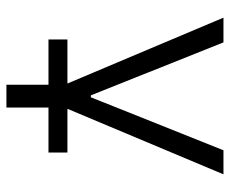

<svg xmlns="http://www.w3.org/2000/svg" viewBox="-79 -457 716 598"><g transform="rotate(90 279.0 -158.0)"><path d="M244 180V49H103V-10H256L246 4L35 -496H112L277 -83H283L448 -496H523L313 4L304 -10H455V49H315V180Z"/></g></svg>

Font: Nunito Sans 6pt Light
Style: Regular
Weight: 300
Version: Version 3.101;gftools[0.9.27]